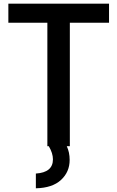

<svg xmlns="http://www.w3.org/2000/svg" viewBox="-20 -767 637 1043"><path d="M25.4 -643.6V-747.1H572.3V-643.6H359.4V27.3H342.8Q358.4 60.5 358.4 101.6Q358.4 167 311.5 210.4Q264.6 253.9 174.8 255.9V175.8Q267.6 169.9 267.6 98.6Q267.6 65.4 245.1 27.3H237.3V-643.6Z"/></svg>

Font: GenEi M Gothic v2 Medium
Style: Regular
Weight: 500
Version: Version 2.0